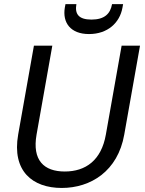

<svg xmlns="http://www.w3.org/2000/svg" viewBox="-20 -923 715 950"><path d="M69.9 -257.2C38.2 -76 141.3 7 285.4 7C428.7 7 563.1 -76 594.8 -257.2L672.8 -697.2H581.8L503.8 -257.2C481.4 -129.6 403.6 -74.4 300.5 -74.4C197.6 -74.4 138.5 -129.6 160.9 -257.2L238.9 -697.2H147.9ZM585.9 -884.9 589.1 -902.5H534.4C525.9 -854.6 496.7 -826.1 432.5 -826.1C368.2 -826.1 349.5 -854.6 358 -902.5H304L300.8 -885.7C288.2 -811.2 328.6 -754.5 420.4 -754.5C512.9 -754.5 572.6 -810.5 585.9 -884.9Z"/></svg>

Font: Poppins Devanagari Thin
Style: Italic
Weight: 100
Italic angle: -10°
Designer: Ninad Kale (Devanagari), Jonny Pinhorn (Latin)
Foundry: Indian Type Foundry
Version: 4.005